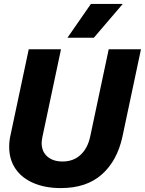

<svg xmlns="http://www.w3.org/2000/svg" viewBox="-20 -950 741 982"><path d="M27 -199Q27 -231 34 -260L127 -698H292L197 -250Q193 -228 193 -219Q193 -175 222 -149.5Q251 -124 300 -124Q355 -124 391.5 -157.5Q428 -191 441 -250L536 -698H701L606 -250Q579 -127 500.5 -57.5Q422 12 291 12Q212 12 152 -13.5Q92 -39 59.5 -86.5Q27 -134 27 -199ZM445 -930H608L460 -757H325Z"/></svg>

Font: Azeret Mono
Style: Bold Italic
Weight: 700
Italic angle: -12°
Designer: Martin Vácha
Foundry: Displaay
Version: Version 1.000; Glyphs 3.0.3, build 3074